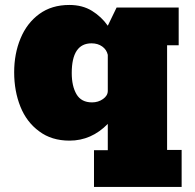

<svg xmlns="http://www.w3.org/2000/svg" viewBox="-20 -553 780 767"><path d="M705.6 193.8H355.5V46.9H410.6V-58.1Q345.2 8.8 257.8 8.8Q186 8.8 136.7 -28.3Q86.4 -64.9 61.5 -127Q36.6 -189 36.6 -264.2Q36.6 -338.4 62 -399.4Q87.4 -460.9 137 -497.1Q186.5 -533.2 256.8 -533.2Q309.6 -533.2 347.7 -509.5Q385.7 -485.8 410.6 -450.2L445.8 -522.9H693.8V-372.1H647.5V45.9H705.6ZM347.7 -144Q372.6 -144 391.6 -157.5Q410.6 -170.9 410.6 -189.9V-334Q405.8 -355 388.2 -367.4Q370.6 -379.9 345.7 -379.9Q266.6 -379.9 266.6 -261.2Q266.6 -209 285.6 -176.5Q304.7 -144 347.7 -144Z"/></svg>

Font: Moul
Style: Regular
Weight: 400
Designer: Danh Hong
Version: Version 8.002; ttfautohint (v1.8.3)